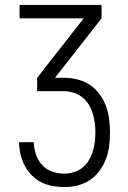

<svg xmlns="http://www.w3.org/2000/svg" viewBox="-20 -540 515 775"><path d="M240 215Q215 215 191 210.5Q167 206 145.5 195Q124 184 107 166.5Q90 149 79 127Q68 105 62.5 81.5Q57 58 57 34H116Q117 59 125 83Q133 107 149.5 125.5Q166 144 190.5 152.5Q215 161 240 161Q259 161 278 155Q297 149 312.5 137Q328 125 338 108Q348 91 354 72.5Q360 54 362.5 34.5Q365 15 365 -5Q365 -25 362.5 -44.5Q360 -64 354 -83Q348 -102 337.5 -119Q327 -136 311.5 -148Q296 -160 276.5 -166Q257 -172 238 -172H130V-226L318 -466H59V-520H390V-466L202 -226H238Q265 -226 292 -219.5Q319 -213 342 -198Q365 -183 381.5 -160.5Q398 -138 407.5 -112.5Q417 -87 420.5 -59.5Q424 -32 424 -5Q424 22 420.5 49.5Q417 77 407.5 102Q398 127 381.5 149.5Q365 172 342.5 187Q320 202 293.5 208.5Q267 215 240 215Z"/></svg>

Font: Iosevka QP Light
Style: Regular
Weight: 300
Designer: Belleve Invis
Foundry: Belleve Invis
Version: Version 20.0.0; ttfautohint (v1.8.4)